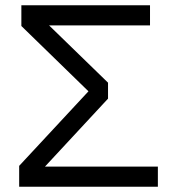

<svg xmlns="http://www.w3.org/2000/svg" viewBox="-20 -708 658 728"><path d="M52.7 0V-79.1L315.4 -361.8L61 -609.4V-688H548.8V-611.8H166L389.6 -394.5V-334L150.4 -76.2H578.6V0Z"/></svg>

Font: Liberation Sans
Style: Regular
Weight: 400
Designer: Steve Matteson
Foundry: Ascender Corporation
Version: Version 2.00.1